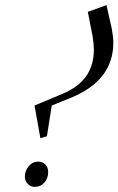

<svg xmlns="http://www.w3.org/2000/svg" viewBox="-20 -729 467 757"><path d="M78.1 -32.2Q78.1 -56.2 93.3 -74Q108.4 -91.8 130.9 -91.8Q147 -91.8 158.4 -80.8Q169.9 -69.8 169.9 -50.8Q169.9 -25.9 155 -9Q140.1 7.8 116.2 7.8Q100.1 7.8 89.1 -4.4Q78.1 -16.6 78.1 -32.2ZM116.2 -313 226.1 -358.9Q289.6 -385.7 319.8 -428.7Q350.1 -471.7 350.1 -534.2Q350.1 -552.7 345.2 -585.9L326.2 -682.1L399.9 -709L405.8 -682.1L420.9 -615.2Q426.8 -581.1 426.8 -561Q426.8 -411.1 257.8 -342.8L184.1 -313L165 -191.9L139.2 -184.1Z"/></svg>

Font: Dehuti
Style: Bold-Italic
Weight: 700
Version: Version 1.2